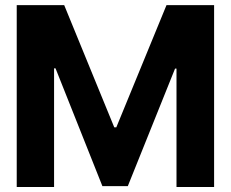

<svg xmlns="http://www.w3.org/2000/svg" viewBox="-20 -748 923 768"><path d="M46.9 0V-727.5H236.8L437 -238.8H445.3L646 -727.5H836.4V0H686V-473.6H680.2L491.2 -3.4H389.6L202.1 -474.6H196.3V0Z"/></svg>

Font: Inter Tight Stencil
Style: Bold
Weight: 700
Designer: Rasmus Andersson
Foundry: rsms
Version: Version 3.004;Glyphs 3.1.2 (3151)